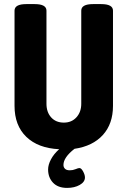

<svg xmlns="http://www.w3.org/2000/svg" viewBox="-20 -722 623 938"><path d="M532 -670V-205Q532 -117 482.5 -62.5Q433 -8 344 5Q290 47 290 84Q290 95 297.5 102.5Q305 110 321 110Q336 110 349 104.5Q362 99 368 99Q377 99 386 115.5Q395 132 395 145Q395 167 369.5 181.5Q344 196 308 196Q263 196 239 170.5Q215 145 215 106Q215 83 229 56.5Q243 30 269 7Q166 2 108.5 -53.5Q51 -109 51 -205V-670Q51 -702 109 -702H149Q207 -702 207 -670V-215Q207 -174 230 -148.5Q253 -123 292 -123Q330 -123 353.5 -149Q377 -175 377 -215V-670Q377 -702 435 -702H474Q532 -702 532 -670Z"/></svg>

Font: Asap Condensed
Style: Bold
Weight: 700
Designer: Pablo Cosgaya
Foundry: Omnibus-Type
Version: Version 1.010; ttfautohint (v1.8)